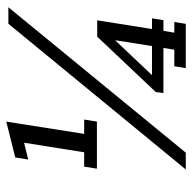

<svg xmlns="http://www.w3.org/2000/svg" viewBox="-20 -610 630 631"><g transform="rotate(-90 295.5 -295.0)"><path d="M56.2 -292 62.9 -333.9H110L141.4 -531.4L86.3 -517.8L93 -560.4L210.8 -589.8L170.5 -333.9H217.6L210.9 -292ZM53.6 0 532.5 -583H586.7L108.8 0ZM386.6 0 392.7 -37.6H447.1L453 -73.4H304.8L308 -98.6L490 -291H543.7L515.1 -111H550.2L544.2 -73.4H509.1L503.1 -37.6H538.2L532.2 0ZM346.9 -93.4 336.4 -111H459.1L483.2 -262.9L502.1 -257.3Z"/></g></svg>

Font: Rokkitt SemiBold
Style: Italic
Weight: 600
Italic angle: -9°
Designer: Vernon Adams
Foundry: Vernon Adams
Version: Version 3.103